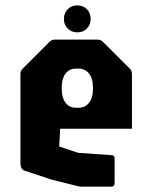

<svg xmlns="http://www.w3.org/2000/svg" viewBox="-20 -698 558 718"><path d="M284 0Q279 0 273.2 -1.5Q267.5 -3 262.5 -4L173.5 -26L71.5 -60Q56.5 -65 56.5 -89V-421.5Q56.5 -433.5 65 -441.5L165 -541.5Q173.5 -550 185 -550H345Q356.5 -550 365 -541.5L465 -441.5Q473.5 -433.5 473.5 -421.5V-216.5H205L201.5 -150L272.5 -126.5L400 -117.5Q408.5 -116 408.5 -106V-12.5Q408.5 0 396 0ZM264 -295H273.5Q298 -295 312.8 -313.5Q327.5 -332 327.5 -363.5V-373.5Q327.5 -404.5 312.8 -423Q298 -441.5 273.5 -441.5H263.5Q239.5 -441.5 225.2 -423Q211 -404.5 211 -373.5V-363.5Q211 -332 225.2 -313.5Q239.5 -295 264 -295ZM269 -577Q247.5 -577 233.2 -591.2Q219 -605.5 219 -627Q219 -649 233.2 -663.5Q247.5 -678 269 -678Q291 -678 305 -663.5Q319 -649 319 -627Q319 -605.5 305 -591.2Q291 -577 269 -577Z"/></svg>

Font: Jaro
Style: Regular
Weight: 400
Designer: Agyei Archer, Celine Hurka, Mirko Velimirović
Version: Version 1.000